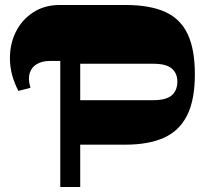

<svg xmlns="http://www.w3.org/2000/svg" viewBox="-20 -750 821 770"><path d="M53.7 -385.5Q21.5 -447.8 19.9 -509.1Q18.3 -570.5 42.6 -620.4Q67 -670.3 112.6 -700.1Q158.2 -730 219.2 -730H221.7V-505.5H179.5Q150 -505.5 128.6 -493.5Q107.2 -481.5 99.4 -457.5Q91.5 -433.5 102.2 -397.8ZM278.7 -169.8V-348.2H593.5Q646.5 -348.2 668.9 -367.6Q691.2 -387 691.2 -423Q691.2 -456.5 668.7 -475.4Q646.2 -494.3 595.5 -494.3H266.2V-730H482.7Q581.7 -730 643.1 -701.9Q704.5 -673.8 733 -612.5Q761.5 -551.3 761.5 -452.3Q761.5 -348.8 730.1 -286.8Q698.7 -224.8 636.9 -197.3Q575 -169.8 482.5 -169.8ZM221.7 0V-730H301.7V0Z"/></svg>

Font: Savate ExtraLight
Style: Regular
Weight: 200
Designer: Max Esnée
Foundry: Plomb Type
Version: Version 2.000